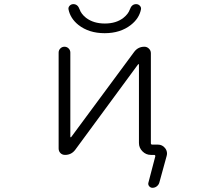

<svg xmlns="http://www.w3.org/2000/svg" viewBox="-20 -771 1040 929"><path d="M608.4 -725.6Q617.2 -751 638.7 -751Q649.4 -751 656.7 -743.2Q664.1 -735.4 662.1 -725.6Q653.3 -681.6 613.3 -650.4Q562.5 -610.4 486.3 -610.4Q410.2 -610.4 359.4 -650.4Q320.3 -681.6 311.5 -725.6Q309.6 -735.4 316.9 -743.2Q324.2 -751 335 -751Q356.4 -751 365.2 -725.6Q373 -703.1 396.5 -684.6Q432.6 -657.2 487.3 -657.2Q542 -657.2 577.1 -684.6Q600.6 -703.1 608.4 -725.6ZM652.3 -459Q652.3 -460 650.9 -460.4Q649.4 -460.9 648.4 -460L343.8 -45.9Q325.2 -21.5 294.9 -21.5Q281.2 -21.5 272.5 -30.3Q263.7 -39.1 263.7 -52.7V-516.6Q263.7 -528.3 272 -536.6Q280.3 -544.9 292 -544.9Q303.7 -544.9 312 -536.6Q320.3 -528.3 320.3 -516.6V-109.4Q320.3 -107.4 321.8 -106.9Q323.2 -106.4 324.2 -107.4L628.9 -519.5Q647.5 -544.9 678.7 -544.9Q691.4 -544.9 700.7 -535.6Q710 -526.4 710 -513.7V-78.1Q710 -71.3 716.8 -71.3H744.1Q765.6 -71.3 779.3 -53.7Q788.1 -42 788.1 -28.3Q788.1 -22.5 786.1 -15.6L751 112.3Q748 123 738.8 130.4Q729.5 137.7 717.8 137.7Q708 137.7 701.7 129.9Q695.3 122.1 698.2 112.3L731.4 -14.6Q732.4 -16.6 730.5 -19Q728.5 -21.5 726.6 -21.5H710Q686.5 -21.5 669.4 -38.6Q652.3 -55.7 652.3 -79.1Z"/></svg>

Font: Rounded Mgen+ 2m light
Style: Regular
Weight: 200
Designer: [Source Han Sans]
Ryoko NISHIZUKA  (kana & ideographs); Paul D. Hunt (Latin, Greek & Cyrillic); Wenlong ZHANG  (bopomofo
Version: Version 1.059.20150602